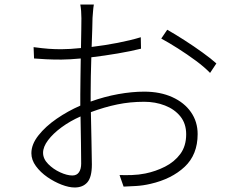

<svg xmlns="http://www.w3.org/2000/svg" viewBox="-20 -811 1040 851"><path d="M396 -791Q393.6 -777.3 392.6 -763.2Q391.6 -749 390.1 -731.9Q390.1 -715.3 388.9 -680.9Q387.7 -646.5 386.2 -603Q443.8 -609.9 501.7 -621.1Q559.6 -632.3 604 -646L605 -595.2Q560.5 -584 501.7 -574Q442.9 -564 384.8 -557.1Q383.3 -515.1 382.6 -472.7Q381.8 -430.2 381.8 -395Q381.8 -386.7 381.8 -378.4Q381.8 -370.1 381.8 -360.8Q442.9 -382.8 503.9 -393.8Q564.9 -404.8 619.1 -404.8Q689.9 -404.8 743.4 -380.6Q796.9 -356.4 826.4 -314Q856 -271.5 856 -216.8Q856 -125.5 798.3 -71.5Q740.7 -17.6 647 3.9Q613.8 11.7 582.5 13.4Q551.3 15.1 527.8 16.1L509.8 -35.2Q534.7 -34.2 564.7 -35.2Q594.7 -36.1 624 -42Q669.9 -51.3 711.4 -72.3Q752.9 -93.3 779.1 -128.4Q805.2 -163.6 805.2 -215.8Q805.2 -263.2 779.3 -295.2Q753.4 -327.1 710.9 -343.5Q668.5 -359.9 619.1 -359.9Q556.6 -359.9 499.8 -348.1Q442.9 -336.4 382.8 -314Q383.8 -248 385.5 -183.3Q387.2 -118.7 387.2 -82Q387.2 -25.9 367.2 -2.9Q347.2 20 311 20Q285.6 20 253.2 7.6Q220.7 -4.9 189.9 -26.1Q159.2 -47.4 139.2 -74.7Q119.1 -102.1 119.1 -131.8Q119.1 -171.4 150.4 -210.9Q181.6 -250.5 231.2 -284.7Q280.8 -318.8 335.9 -342.8Q335.9 -356 335.9 -367.9Q335.9 -379.9 335.9 -392.1Q335.9 -427.2 336.7 -469Q337.4 -510.7 337.9 -551.8Q314 -549.8 292 -548.3Q270 -546.9 252 -546.9Q213.9 -546.9 184.8 -548.3Q155.8 -549.8 130.9 -551.8L128.9 -602.1Q168.9 -596.7 196 -594.7Q223.1 -592.8 251 -592.8Q269.5 -592.8 292 -594.2Q314.5 -595.7 338.9 -598.1Q339.8 -644.5 340.3 -680.4Q340.8 -716.3 340.8 -730Q340.8 -764.2 335.9 -791ZM721.2 -679.2Q754.9 -660.2 797.1 -633.1Q839.4 -606 877.9 -578.1Q916.5 -550.3 939 -529.8L911.1 -487.8Q886.2 -513.7 847.9 -542Q809.6 -570.3 768.8 -596.2Q728 -622.1 694.8 -640.1ZM170.9 -133.8Q170.9 -106.9 193.6 -84Q216.3 -61 246.8 -47.1Q277.3 -33.2 300.8 -33.2Q320.3 -33.2 330.1 -47.6Q339.8 -62 339.8 -85.9Q339.8 -118.2 338.9 -175.8Q337.9 -233.4 336.9 -294.9Q290.5 -274.4 252.9 -246.8Q215.3 -219.2 193.1 -189.7Q170.9 -160.2 170.9 -133.8Z"/></svg>

Font: Source Han Sans CN Light
Style: Regular
Weight: 300
Designer: Ryoko NISHIZUKA  (kana, bopomofo & ideographs); Paul D. Hunt (Latin, Greek & Cyrillic); Sandoll Communications , Soo-you
Foundry: Adobe
Version: Version 2.000;hotconv 1.0.107;makeotfexe 2.5.65593